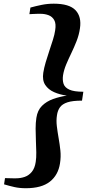

<svg xmlns="http://www.w3.org/2000/svg" viewBox="-20 -856 506 1016"><path d="M264.5 -836.5Q347 -836.5 379.8 -801.8Q412.5 -767 403 -705.5Q398 -671 385.2 -638.5Q372.5 -606 357.5 -575Q342.5 -544 330.2 -514.8Q318 -485.5 313.5 -457Q310 -432.5 316.2 -412.8Q322.5 -393 346.8 -381.8Q371 -370.5 421 -370.5L414 -323.5Q364 -323.5 336.8 -314.5Q309.5 -305.5 297.2 -288.2Q285 -271 281.5 -246.5Q277 -218.5 280.8 -188Q284.5 -157.5 290.2 -125.2Q296 -93 299.5 -59.8Q303 -26.5 297.5 8.5Q288 70.5 244 105.2Q200 140 117 140Q83.5 140 56.8 134Q30 128 1.5 119.5L6.5 86.5Q14.5 86.5 25.2 87Q36 87.5 47 87.5Q58 87.5 65.5 87.5Q89 87.5 110.8 80Q132.5 72.5 148.2 53.5Q164 34.5 169 1Q172.5 -20.5 172 -49.8Q171.5 -79 170 -111.5Q168.5 -144 168.5 -175.5Q168.5 -207 172.5 -232.5Q178.5 -272.5 202.2 -296Q226 -319.5 260.8 -332Q295.5 -344.5 333.5 -350Q296.5 -355 266 -368.5Q235.5 -382 219.2 -406.8Q203 -431.5 209 -471Q213 -496.5 221.8 -526.5Q230.5 -556.5 241 -587.2Q251.5 -618 260.2 -646Q269 -674 272 -696Q277.5 -730.5 267.2 -749.2Q257 -768 237.2 -775.5Q217.5 -783 194 -783Q186 -783 175.2 -782.8Q164.5 -782.5 154 -782Q143.5 -781.5 135.5 -781L141 -816Q170 -824 200.5 -830.2Q231 -836.5 264.5 -836.5Z"/></svg>

Font: Merriweather 96pt
Style: Bold Italic
Weight: 700
Italic angle: -7.8°
Version: Version 2.101